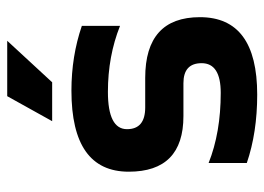

<svg xmlns="http://www.w3.org/2000/svg" viewBox="-122 -616 743 540"><g transform="rotate(-90 250.0 -346.5)"><path d="M61 -24.4V-131.8Q146.5 -97.7 258.3 -97.7Q341.8 -97.7 341.8 -151.4Q341.8 -202.6 285.6 -202.6H192.9Q36.6 -202.6 36.6 -356.4Q36.6 -517.6 264.6 -517.6Q361.3 -517.6 446.8 -488.3V-380.9Q361.3 -415 261.2 -415Q156.2 -415 156.2 -361.3Q156.2 -310.1 217.3 -310.1H300.3Q471.2 -310.1 471.2 -156.2Q471.2 4.9 253.4 4.9Q146.5 4.9 61 -24.4ZM249 -698.2H404.8L288.1 -571.8H178.7Z"/></g></svg>

Font: Voltera
Style: Bold
Weight: 700
Designer: Bernd Montag
Version: Version 1.301